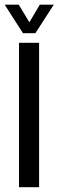

<svg xmlns="http://www.w3.org/2000/svg" viewBox="-24 -778 244 798"><path d="M55 0V-600H138.5V0ZM71.5 -640 -4.5 -758.5H54L98 -685.5L141.5 -758.5H199.5L123 -640Z"/></svg>

Font: Big Shoulders
Style: Regular
Weight: 400
Designer: Patric King
Foundry: XO Type Co
Version: Version 2.002